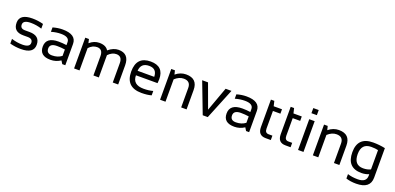

<svg xmlns="http://www.w3.org/2000/svg" viewBox="11 -1760 6193 3007"><g transform="rotate(20 3107.0 -256.0)"><path d="M68.4 -24.4V-102.5Q158.7 -73.2 251 -73.2Q373.5 -73.2 373.5 -146.5Q373.5 -214.8 288.1 -214.8H214.8Q48.8 -214.8 48.8 -366.2Q48.8 -512.7 262.2 -512.7Q354 -512.7 444.3 -488.3V-410.2Q354 -439.5 262.2 -439.5Q134.3 -439.5 134.3 -366.2Q134.3 -297.9 214.8 -297.9H288.1Q463.9 -297.9 463.9 -146.5Q463.9 0 251 0Q158.7 0 68.4 -24.4Z M561.5 -154.8Q561.5 -312.5 769.5 -312.5Q836.4 -312.5 903.3 -302.7V-351.1Q903.3 -439.5 765.1 -439.5Q686 -439.5 603 -415V-488.3Q686 -512.7 765.1 -512.7Q993.7 -512.7 993.7 -353.5V0H942.9L911.6 -50.8Q835 0 744.6 0Q561.5 0 561.5 -154.8ZM769.5 -239.3Q651.9 -239.3 651.9 -156.2Q651.9 -73.2 744.6 -73.2Q838.4 -73.2 903.3 -123V-229.5Q836.4 -239.3 769.5 -239.3Z M1140.1 0V-512.7H1201.2L1216.3 -448.2Q1290 -512.7 1377 -512.7Q1488.3 -512.7 1528.8 -442.4Q1612.3 -512.7 1698.2 -512.7Q1875 -512.7 1875 -317.9V0H1784.7V-322.8Q1784.7 -437.5 1688 -437.5Q1615.7 -437.5 1552.7 -371.1V0H1462.4V-321.3Q1462.4 -437.5 1366.7 -437.5Q1290.5 -437.5 1230.5 -371.1V0Z M2232.9 -512.7Q2451.7 -512.7 2451.7 -296.4Q2451.7 -265.6 2447.3 -230.5H2087.4Q2087.4 -73.2 2271 -73.2Q2358.4 -73.2 2426.3 -92.8V-19.5Q2358.4 0 2261.2 0Q1997.1 0 1997.1 -262.2Q1997.1 -512.7 2232.9 -512.7ZM2087.4 -305.7H2364.7Q2361.8 -440.4 2232.9 -440.4Q2096.2 -440.4 2087.4 -305.7Z M2573.2 0V-512.7H2634.3L2650.4 -447.3Q2729 -512.7 2823.2 -512.7Q3015.1 -512.7 3015.1 -321.8V0H2924.8V-323.2Q2924.8 -437.5 2811 -437.5Q2733.4 -437.5 2663.6 -372.6V0Z M3088.4 -512.7H3186L3333 -110.8L3479 -512.7H3576.7L3368.2 0H3284.2Z M3625.5 -154.8Q3625.5 -312.5 3833.5 -312.5Q3900.4 -312.5 3967.3 -302.7V-351.1Q3967.3 -439.5 3829.1 -439.5Q3750 -439.5 3667 -415V-488.3Q3750 -512.7 3829.1 -512.7Q4057.6 -512.7 4057.6 -353.5V0H4006.8L3975.6 -50.8Q3898.9 0 3808.6 0Q3625.5 0 3625.5 -154.8ZM3833.5 -239.3Q3715.8 -239.3 3715.8 -156.2Q3715.8 -73.2 3808.6 -73.2Q3902.3 -73.2 3967.3 -123V-229.5Q3900.4 -239.3 3833.5 -239.3Z M4204.1 -595.7H4260.7L4280.3 -512.7H4418.9V-439.5H4294.4V-145Q4294.4 -73.2 4356.4 -73.2H4418.9V0H4333Q4204.1 0 4204.1 -138.2Z M4533.7 -595.7H4590.3L4609.9 -512.7H4748.5V-439.5H4624V-145Q4624 -73.2 4686 -73.2H4748.5V0H4662.6Q4533.7 0 4533.7 -138.2Z M4963.4 -512.7V0H4873V-512.7ZM4963.4 -698.2V-612.8H4873V-698.2Z M5119.6 0V-512.7H5180.7L5196.8 -447.3Q5275.4 -512.7 5369.6 -512.7Q5561.5 -512.7 5561.5 -321.8V0H5471.2V-323.2Q5471.2 -437.5 5357.4 -437.5Q5279.8 -437.5 5210 -372.6V0Z M6050.8 -425.8Q6004.4 -437.5 5936 -437.5Q5772.5 -437.5 5772.5 -260.3Q5772.5 -78.1 5927.2 -78.1Q5997.6 -78.1 6050.8 -104.5ZM6141.1 0Q6141.1 185.5 5905.3 185.5Q5810.5 185.5 5737.3 161.1V87.9Q5812 112.3 5906.2 112.3Q6050.8 112.3 6050.8 0V-24.4Q5993.2 0 5926.8 0Q5683.6 0 5683.6 -259.3Q5683.6 -512.7 5939.9 -512.7Q6043.9 -512.7 6141.1 -491.7Z"/></g></svg>

Font: Voltera
Style: Regular
Weight: 400
Designer: Bernd Montag
Version: Version 1.301